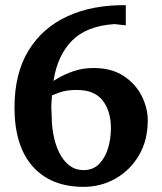

<svg xmlns="http://www.w3.org/2000/svg" viewBox="-20 -707 627 743"><path d="M551.8 -241.2Q551.8 -163.6 517.6 -105.7Q483.4 -47.9 427 -15.9Q370.6 16.1 303.2 16.1Q176.8 16.1 106.4 -63.2Q36.1 -142.6 36.1 -291Q36.1 -422.4 90.1 -511Q144 -599.6 241 -644Q337.9 -688.5 466.8 -687V-608.9L422.9 -613.8Q314 -606.4 258.1 -549.1Q202.1 -491.7 187 -394Q187 -394 208 -406.5Q229 -418.9 264.2 -431.4Q299.3 -443.8 341.8 -443.8Q412.1 -443.8 458.7 -412.8Q505.4 -381.8 528.6 -335.2Q551.8 -288.6 551.8 -241.2ZM409.2 -210.9Q409.2 -276.9 377.4 -317.9Q345.7 -358.9 277.8 -358.9Q235.4 -358.9 208.3 -348.4Q181.2 -337.9 181.2 -337.9Q177.7 -304.2 179 -279.1Q180.2 -253.9 180.2 -253.9Q180.2 -219.2 187.3 -183.1Q194.3 -147 209.2 -116.5Q224.1 -85.9 247.6 -67.4Q271 -48.8 304.2 -48.8Q339.4 -48.8 362.5 -71.5Q385.7 -94.2 397.5 -131.3Q409.2 -168.5 409.2 -210.9Z"/></svg>

Font: Charis
Style: Bold
Weight: 700
Designer: Walt Agee, Miriam Martin, Annie Olsen, Victor Gaultney, Lorna Priest, Alan Ward, Bob Hallissy, Martin Hosken, Sharon Cor
Foundry: SIL Global
Version: Version 7.000